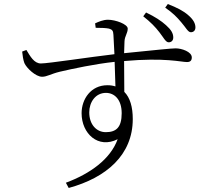

<svg xmlns="http://www.w3.org/2000/svg" viewBox="-20 -854 1040 953"><path d="M771 -694C791 -669 802 -644 817 -644C830 -644 840 -652 840 -668C840 -688 830 -706 804 -729C781 -750 749 -771 705 -792L691 -773C728 -744 751 -720 771 -694ZM880 -743C902 -718 913 -694 927 -694C940 -694 950 -702 950 -718C950 -737 940 -757 914 -779C890 -800 859 -816 813 -834L800 -816C839 -789 858 -769 880 -743ZM505 -198C459 -198 423 -236 423 -296C423 -347 454 -393 506 -393C548 -393 584 -360 584 -292C584 -221 556 -198 505 -198ZM513 -431C431 -431 385 -362 385 -292C385 -191 467 -114 564 -163C528 -64 428 8 307 53L321 79C508 28 639 -85 639 -263C639 -322 626 -369 597 -398L596 -551C799 -569 879 -546 908 -546C925 -546 932 -554 932 -569C932 -597 882 -614 852 -614C830 -614 756 -606 596 -590L598 -649C599 -675 614 -689 614 -712C614 -734 553 -756 516 -756C492 -756 469 -746 452 -738L455 -716C485 -716 506 -715 521 -712C537 -707 542 -702 543 -681L548 -585C427 -571 219 -539 183 -539C149 -539 130 -575 111 -606L90 -598C92 -579 95 -557 101 -541C112 -516 157 -473 189 -473C213 -473 232 -487 277 -498C341 -513 454 -537 549 -547L553 -425C541 -429 528 -431 513 -431Z"/></svg>

Font: Kiri Minchoo Light
Style: Regular
Weight: 300
Designer: Ryoko NISHIZUKA 西塚涼子 (kana & ideographs); Frank Grießhammer (Latin, Greek & Cyrillic);
akenotsuki.com/eyeben/fonts/ (U+
Foundry: Adobe
akenotsuki.com/eyeben/fonts/
Version: Version 4.002;hotconv 1.0.119;makeotfexe 2.5.65604